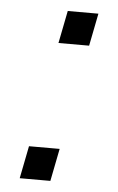

<svg xmlns="http://www.w3.org/2000/svg" viewBox="-44 -561 366 594"><g transform="rotate(5 139.0 -264.0)"><path d="M237.8 -528.3 217.8 -427.2H122.6L142.6 -528.3ZM154.8 -101.1 134.8 0H39.6L59.6 -101.1Z"/></g></svg>

Font: Arimo
Style: Italic
Weight: 400
Italic angle: -12°
Designer: Steve Matteson
Foundry: Monotype Imaging Inc.
Version: Version 1.33